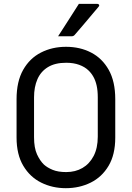

<svg xmlns="http://www.w3.org/2000/svg" viewBox="-20 -965 690 1005"><path d="M325.6 -720Q398.7 -720 456.7 -690Q514.8 -660.1 549.1 -599.4Q583.3 -538.6 583.3 -445.6V-244.7Q583.3 -155.6 548.3 -96.9Q513.3 -38.1 454.6 -9.1Q395.8 20 324.4 20Q254.3 20 195.7 -9.1Q137.1 -38.1 101.9 -97.2Q66.7 -156.2 66.7 -245.3V-445.6Q66.7 -538.6 101.2 -599.4Q135.7 -660.1 194.5 -690Q253.2 -720 325.6 -720ZM158.2 -246.8Q158.2 -191.1 173.7 -157.2Q189.3 -123.3 209.9 -103.6Q228.2 -87.1 256.3 -75.7Q284.4 -64.3 326.5 -64.3Q374.5 -64.3 411.4 -85.6Q448.3 -106.9 470.1 -148.4Q491.8 -190 491.8 -249.7V-455.3Q491.8 -490.5 485.9 -517Q480 -543.4 468.9 -563Q457.8 -582.7 442.7 -596.8Q424 -614.9 394.5 -625.7Q365 -636.5 326.4 -636.5Q267.9 -636.5 230.6 -613.5Q193.4 -590.6 175.8 -550.1Q158.2 -509.6 158.2 -455.3ZM392.8 -944.7Q417.2 -944.7 431 -944.7Q444.7 -944.7 457.1 -944.7Q469.4 -944.7 489.8 -944.7Q495.8 -944.7 498.4 -939.9Q501 -935.1 496.4 -930.1Q478 -908.5 464.4 -892.2Q450.7 -875.9 438.2 -861Q425.7 -846.1 410 -827.7Q394.3 -809.4 370.8 -782.2Q368.8 -779.6 364.6 -777.3Q360.3 -775 354.3 -775Q337.3 -775 326 -775Q314.7 -775 305 -775Q295.4 -775 284 -775Q303.7 -805.4 320.9 -832.3Q338.1 -859.2 355.8 -886.7Q373.4 -914.1 392.8 -944.7Z"/></svg>

Font: Recursive Sans Linear Light
Style: Regular
Weight: 300
Version: Version 1.085